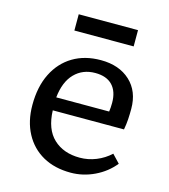

<svg xmlns="http://www.w3.org/2000/svg" viewBox="-109 -801 793 901"><g transform="rotate(15 287.5 -350.0)"><path d="M317 14Q239 14 182 -18Q125 -50 93.5 -109Q62 -168 62 -247Q62 -336 94 -400Q126 -464 183.5 -498.5Q241 -533 319 -533Q408 -533 461.5 -483.5Q515 -434 515 -349Q515 -323 513.5 -298.5Q512 -274 507 -247H161Q164 -156 212.5 -110.5Q261 -65 340 -65Q381 -65 419.5 -80.5Q458 -96 488 -124L525 -85Q488 -39 432.5 -12.5Q377 14 317 14ZM161 -310H418Q421 -330 421 -353Q421 -408 392.5 -438Q364 -468 309 -468Q248 -468 208.5 -427.5Q169 -387 161 -310ZM162 -635V-714H450V-635Z"/></g></svg>

Font: Literata 7pt
Style: Regular
Weight: 400
Designer: Latin by Veronika Burian and Jose Scaglione. Greek by Irene Vlachou. Cyrillic by Vera Evstafieva.
Foundry: TypeTogether
Version: Version 3.002